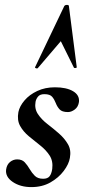

<svg xmlns="http://www.w3.org/2000/svg" viewBox="-20 -752 356 783"><path d="M108 11Q63 11 32 -10Q1 -31 5 -61Q8 -81 21 -91.5Q34 -102 50 -102Q70 -102 81 -90Q92 -78 101 -62.5Q110 -47 122 -35Q134 -23 156 -23Q174 -23 182 -33Q190 -43 193 -63Q197 -95 182.5 -117.5Q168 -140 144.5 -158.5Q121 -177 98 -196Q75 -215 62 -238.5Q49 -262 55 -295Q60 -319 80 -342.5Q100 -366 132 -381Q164 -396 204 -396Q251 -396 278 -380Q305 -364 302 -336Q299 -316 285 -305.5Q271 -295 257 -295Q233 -295 223 -306Q213 -317 207.5 -331.5Q202 -346 193 -357Q184 -368 161 -368Q143 -368 135 -358Q127 -348 125 -337Q120 -309 134.5 -287Q149 -265 173 -246.5Q197 -228 220 -208Q243 -188 257 -164Q271 -140 265 -108Q261 -83 240 -55Q219 -27 185.5 -8Q152 11 108 11ZM261 -727 293 -478Q293 -475 287.5 -474.5Q282 -474 281 -477L228 -584L134 -474Q132 -472 127 -473.5Q122 -475 123 -478L242 -727Q245 -732 253 -732Q261 -732 261 -727Z"/></svg>

Font: Cormorant Garamond Light
Style: Italic
Weight: 300
Italic angle: -10°
Designer: Christian Thalmann (Catharsis Fonts)
Foundry: Catharsis Fonts
Version: Version 4.001